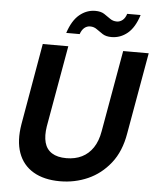

<svg xmlns="http://www.w3.org/2000/svg" viewBox="-60 -949 822 1011"><g transform="rotate(5 351.0 -443.0)"><path d="M295 12Q210 12 153.5 -21.5Q97 -55 74.5 -118Q52 -181 67 -270L142 -700H277L201 -270Q193 -220 202.5 -184.5Q212 -149 241 -130.5Q270 -112 318 -112Q364 -112 399.5 -129.5Q435 -147 458.5 -182Q482 -217 491 -270L567 -700H702L626 -270Q610 -174 560.5 -111.5Q511 -49 442 -18.5Q373 12 295 12ZM260 -769Q282 -836 319.5 -867Q357 -898 403 -898Q432 -898 450 -886.5Q468 -875 483.5 -863.5Q499 -852 520 -852Q536 -852 550 -863Q564 -874 571 -897H642Q621 -830 583.5 -799Q546 -768 499 -768Q470 -768 452 -779.5Q434 -791 418.5 -802.5Q403 -814 383 -814Q366 -814 352.5 -803Q339 -792 331 -769Z"/></g></svg>

Font: DM Sans 16pt
Style: Bold Italic
Weight: 700
Italic angle: -10°
Version: Version 4.004;gftools[0.9.30]